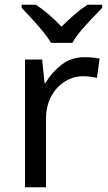

<svg xmlns="http://www.w3.org/2000/svg" viewBox="-20 -786 453 806"><path d="M335 -546Q350 -546 367.5 -544.5Q385 -543 398 -540L387 -459Q374 -462 358.5 -464Q343 -466 329 -466Q288 -466 252 -443.5Q216 -421 194.5 -380.5Q173 -340 173 -286V0H85V-536H157L167 -438H171Q197 -482 238 -514Q279 -546 335 -546ZM194 -606Q181 -629 159 -655.5Q137 -682 113 -708Q89 -734 71 -753V-766H131Q157 -749 185 -725Q213 -701 238 -674Q265 -701 293 -725Q321 -749 347 -766H409V-753Q390 -734 365.5 -708Q341 -682 318.5 -655.5Q296 -629 284 -606Z"/></svg>

Font: Noto Sans Elymaic
Style: Regular
Weight: 400
Designer: Morgane Pierson
Foundry: Google LLC
Version: Version 1.002; ttfautohint (v1.8.4.7-5d5b)